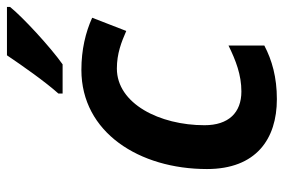

<svg xmlns="http://www.w3.org/2000/svg" viewBox="-152 -654 816 552"><g transform="rotate(-90 256.0 -378.0)"><path d="M263 -618V-606H347C398 -642 484 -722 512 -757V-766H373C342 -720 297 -656 263 -618ZM247 10C310 10 359 -4 401 -26V-129C358 -108 317 -92 269 -92C208 -92 172 -129 172 -198C172 -327 234 -450 335 -450C378 -450 411 -437 443 -423L481 -521C439 -540 389 -552 331 -552C151 -552 46 -385 46 -191C46 -50 132 10 247 10Z"/></g></svg>

Font: Noto Sans SemiBold
Style: Italic
Weight: 600
Italic angle: -12°
Designer: Monotype Design Team
Foundry: Monotype Imaging Inc.
Version: Version 2.013